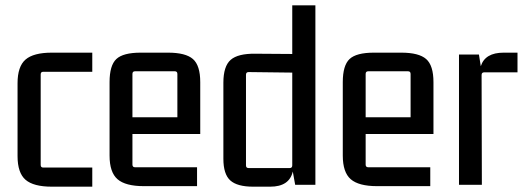

<svg xmlns="http://www.w3.org/2000/svg" viewBox="-20 -695 1966 722"><path d="M327 7H175Q106 7 76 -19Q46 -45 46 -108V-382Q46 -445 76 -471Q106 -497 175 -497H327V-425H142Q133 -425 133 -415V-75Q133 -65 142 -65H327Z M721 5H521Q452 5 422 -21Q392 -47 392 -110V-386Q392 -449 417.5 -473Q443 -497 509 -497H612Q678 -497 705.5 -473Q733 -449 733 -386V-191H478V-76Q478 -66 488 -66H721ZM488 -427Q478 -427 478 -417V-254H647V-417Q647 -427 637 -427Z M1079 -675H1166V0H1090L1081 -50Q1068 7 996 7H932Q872 7 846 -16.5Q820 -40 820 -98V-384Q820 -446 847.5 -470Q875 -494 941 -493L1079 -492ZM1079 -73V-422L915 -424Q905 -424 905 -414V-73Q905 -63 915 -63H1069Q1079 -63 1079 -73Z M1598 5H1398Q1329 5 1299 -21Q1269 -47 1269 -110V-386Q1269 -449 1294.5 -473Q1320 -497 1386 -497H1489Q1555 -497 1582.5 -473Q1610 -449 1610 -386V-191H1355V-76Q1355 -66 1365 -66H1598ZM1365 -427Q1355 -427 1355 -417V-254H1524V-417Q1524 -427 1514 -427Z M1874 -497H1926V-423H1801Q1791 -423 1791 -413L1792 0H1706V-490H1781L1788 -446Q1804 -497 1874 -497Z"/></svg>

Font: Gemunu Libre Medium
Style: Regular
Weight: 500
Designer: Puspanada Ekanayake, Sola Matas, Pathum Egodawatta, Kosala Senevirathne
Foundry: mooniak
Version: Version 1.100